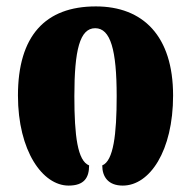

<svg xmlns="http://www.w3.org/2000/svg" viewBox="-20 -570 596 599"><path d="M194 9C243 9 258 -16 258 -54C222 -68 212 -146 212 -270C212 -414 229 -482 277 -482C325 -482 344 -414 344 -270C344 -151 334 -68 299 -54C299 -18 318 9 363 9C447 9 520 -99 520 -272C520 -458 426 -550 279 -550C121 -550 36 -458 36 -272C36 -99 113 9 194 9Z"/></svg>

Font: Noto Serif Georgian Condensed Black
Style: Regular
Weight: 900
Width: 3
Designer: Monotype Design Team, Akaki Razmadze
Foundry: Google LLC
Version: Version 2.003